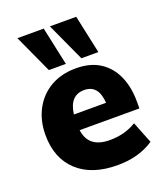

<svg xmlns="http://www.w3.org/2000/svg" viewBox="-141 -859 834 966"><g transform="rotate(-20 276.0 -375.5)"><path d="M323 11Q185 11 108.5 -60Q32 -131 32 -255Q32 -332 64 -392Q96 -452 154 -485.5Q212 -519 290 -519Q367 -519 418.5 -485.5Q470 -452 496 -393Q522 -334 522 -258V-220H202Q209 -169 241 -145Q273 -121 328 -121Q368 -121 403 -130Q438 -139 471 -159L517 -43Q437 11 323 11ZM292 -402Q214 -402 202 -304H374Q368 -402 292 -402ZM334 -557 240 -762H381L425 -557ZM160 -557 66 -762H207L251 -557Z"/></g></svg>

Font: Mulish Black
Style: Regular
Weight: 900
Designer: Vernon Adams
Foundry: Vernon Adams
Version: Version 3.603; ttfautohint (v1.8.3)